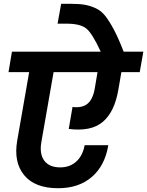

<svg xmlns="http://www.w3.org/2000/svg" viewBox="-20 -1013 777 1014"><path d="M287 -19Q164 -19 107.5 -88Q51 -157 71 -271L134 -632H25L43 -740H512Q467 -838 435 -863Q403 -888 332 -888H284L303 -993H349Q397 -993 426.5 -988Q456 -983 485.5 -969.5Q515 -956 537 -927.5Q559 -899 582.5 -854.5Q606 -810 633 -740H737L718 -632H621L605 -539Q585 -422 523 -369.5Q461 -317 343 -332L363 -448Q414 -442 442 -465Q470 -488 480 -543L495 -632H263L199 -266Q187 -201 213.5 -165Q240 -129 298 -129Q349 -129 383 -160Q417 -191 427 -246H552Q534 -138 465 -78.5Q396 -19 287 -19Z"/></svg>

Font: Poppins SemiBold
Style: Italic
Weight: 600
Italic angle: -10°
Designer: Ninad Kale (Devanagari), Jonny Pinhorn (Latin)
Foundry: Indian Type Foundry
Version: Version 3.200;PS 1.000;hotconv 16.6.54;makeotf.lib2.5.65590